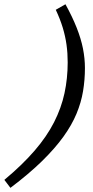

<svg xmlns="http://www.w3.org/2000/svg" viewBox="-90 -758 438 902"><path d="M-69.5 87Q15 16.5 72.5 -50.2Q130 -117 164 -183.8Q198 -250.5 213 -320.2Q228 -390 228 -465Q228 -508 222.5 -547.8Q217 -587.5 204.8 -628Q192.5 -668.5 172 -712L217.5 -738Q250 -679 270.2 -627.8Q290.5 -576.5 299.8 -529.8Q309 -483 309 -438.5Q309 -383 300.2 -330Q291.5 -277 269.5 -224Q247.5 -171 208 -116Q168.5 -61 107.5 -1.2Q46.5 58.5 -41 124.5Z"/></svg>

Font: Newsreader 8pt
Style: Italic
Weight: 400
Italic angle: -17°
Version: Version 1.003